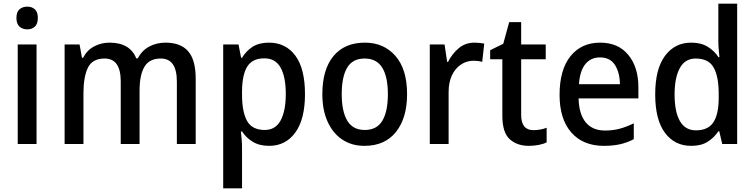

<svg xmlns="http://www.w3.org/2000/svg" viewBox="-20 -780 4088 1040"><path d="M128 -744Q153 -744 169 -729.5Q185 -715 185 -683Q185 -651 169 -636Q153 -621 128 -621Q102 -621 85.5 -636Q69 -651 69 -683Q69 -715 85.5 -729.5Q102 -744 128 -744ZM178 -539V0H76V-539Z M877 -549Q959 -549 999.5 -502Q1040 -455 1040 -354V0H938V-338Q938 -463 851 -463Q789 -463 762.5 -418.5Q736 -374 736 -290V0H634V-339Q634 -463 547 -463Q480 -463 456 -413Q432 -363 432 -273V0H330V-539H411L424 -467H430Q452 -509 490.5 -529Q529 -549 573 -549Q684 -549 718 -464H726Q750 -508 789.5 -528.5Q829 -549 877 -549Z M1437 -549Q1527 -549 1579.5 -479Q1632 -409 1632 -270Q1632 -134 1579.5 -62Q1527 10 1438 10Q1385 10 1349 -12Q1313 -34 1291 -68H1285Q1287 -48 1289 -25.5Q1291 -3 1291 14V240H1189V-539H1272L1286 -467H1291Q1314 -505 1349 -527Q1384 -549 1437 -549ZM1412 -464Q1348 -464 1320 -420.5Q1292 -377 1291 -287V-268Q1291 -173 1318.5 -124.5Q1346 -76 1414 -76Q1472 -76 1500 -127.5Q1528 -179 1528 -271Q1528 -363 1500 -413.5Q1472 -464 1412 -464Z M2185 -270Q2185 -141 2125 -65.5Q2065 10 1954 10Q1885 10 1834 -24Q1783 -58 1754.5 -121Q1726 -184 1726 -270Q1726 -403 1786 -476Q1846 -549 1957 -549Q2059 -549 2122 -477Q2185 -405 2185 -270ZM1831 -270Q1831 -177 1861 -126.5Q1891 -76 1956 -76Q2021 -76 2051 -126Q2081 -176 2081 -270Q2081 -364 2050.5 -413.5Q2020 -463 1955 -463Q1890 -463 1860.5 -413.5Q1831 -364 1831 -270Z M2550 -549Q2563 -549 2577 -547.5Q2591 -546 2603 -544L2592 -445Q2582 -448 2569 -449.5Q2556 -451 2545 -451Q2508 -451 2477 -430.5Q2446 -410 2428 -372Q2410 -334 2410 -282V0H2308V-539H2388L2402 -445H2407Q2429 -489 2465 -519Q2501 -549 2550 -549Z M2870 -75Q2888 -75 2907 -78.5Q2926 -82 2941 -88V-9Q2924 0 2898 5Q2872 10 2844 10Q2781 10 2741 -26Q2701 -62 2701 -154V-459H2635V-508L2706 -543L2738 -660H2803V-539H2936V-459H2803V-157Q2803 -75 2870 -75Z M3231 -549Q3329 -549 3383.5 -482.5Q3438 -416 3438 -307V-247H3114Q3116 -162 3152.5 -117.5Q3189 -73 3257 -73Q3301 -73 3337.5 -83Q3374 -93 3413 -112V-26Q3376 -7 3338 1.5Q3300 10 3251 10Q3138 10 3074.5 -62.5Q3011 -135 3011 -266Q3011 -402 3070 -475.5Q3129 -549 3231 -549ZM3230 -469Q3180 -469 3150.5 -432.5Q3121 -396 3116 -324H3338Q3337 -387 3311 -428Q3285 -469 3230 -469Z M3724 10Q3634 10 3581.5 -61Q3529 -132 3529 -269Q3529 -406 3582 -477.5Q3635 -549 3724 -549Q3777 -549 3813 -527Q3849 -505 3872 -470H3877Q3875 -488 3873 -512Q3871 -536 3871 -555V-760H3973V0H3892L3876 -69H3871Q3848 -34 3813 -12Q3778 10 3724 10ZM3749 -74Q3816 -74 3844.5 -118Q3873 -162 3873 -250V-271Q3873 -366 3845.5 -414.5Q3818 -463 3748 -463Q3691 -463 3662.5 -411.5Q3634 -360 3634 -268Q3634 -174 3663 -124Q3692 -74 3749 -74Z"/></svg>

Font: Noto Sans Gujarati UI SemiCondensed Medium
Style: Regular
Weight: 500
Width: 4
Designer: Jelle Bosma - Monotype Design Team, Universal Thirst
Foundry: Monotype Imaging Inc.
Version: Version 2.106; ttfautohint (v1.8.4.7-5d5b)